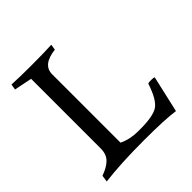

<svg xmlns="http://www.w3.org/2000/svg" viewBox="-180 -804 955 955"><g transform="rotate(-45 297.5 -326.0)"><path d="M130 -615 36 -634 41 -664Q94 -661 179 -661Q269 -661 321 -664L316 -634Q220 -623 220 -557V-76Q265 -54 321 -54H338Q428 -54 462.5 -77Q497 -100 525 -185Q528 -189 547 -189Q566 -189 570 -185L526 8Q461 -2 310 -2Q149 -2 35 12L40 -23Q83 -38 106.5 -61Q130 -84 130 -126Z"/></g></svg>

Font: Darwin Serif Regular ALPHA
Style: Regular
Weight: 400
Designer: Emily de Oliveira Santos
Version: Version 0.1